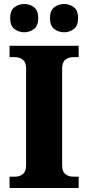

<svg xmlns="http://www.w3.org/2000/svg" viewBox="-20 -944 443 964"><path d="M28 0V-57H55Q79 -57 95 -70Q111 -83 111 -114V-600Q111 -631 95 -644Q79 -657 55 -657H28V-714H375V-657H348Q324 -657 308 -644Q292 -631 292 -600V-114Q292 -83 308 -70Q324 -57 348 -57H375V0ZM302 -782Q275 -782 253 -798Q231 -814 231 -853Q231 -892 253 -908Q275 -924 302 -924Q329 -924 350.5 -908Q372 -892 372 -853Q372 -814 350.5 -798Q329 -782 302 -782ZM101 -782Q75 -782 53 -798Q31 -814 31 -853Q31 -892 53 -908Q75 -924 101 -924Q129 -924 150.5 -908Q172 -892 172 -853Q172 -814 150.5 -798Q129 -782 101 -782Z"/></svg>

Font: Noto Serif ExtraBold
Style: Regular
Weight: 800
Designer: Monotype Design Team
Foundry: Monotype Imaging Inc.
Version: Version 2.014